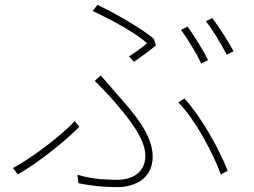

<svg xmlns="http://www.w3.org/2000/svg" viewBox="-20 -755 1040 786"><path d="M748 -646 721 -633C748 -596 785 -535 804 -495L832 -509C810 -553 773 -611 748 -646ZM849 -681 823 -668C852 -631 885 -576 908 -531L936 -545C916 -584 876 -645 849 -681ZM528 -502C562 -525 597 -551 618 -569L610 -596C559 -639 448 -703 379 -735L359 -710C435 -675 538 -619 582 -578C566 -564 535 -541 508 -524ZM301 -5C340 3 392 11 462 11C503 11 605 -5 605 -115C605 -201 533 -287 455 -374C434 -398 411 -426 392 -446L368 -424C390 -402 417 -374 435 -354C499 -281 575 -191 575 -118C575 -36 503 -19 462 -19C387 -19 342 -26 297 -40ZM912 -56C880 -138 810 -269 735 -352L710 -336C779 -266 852 -129 884 -41ZM305 -236 286 -259C232 -201 112 -109 33 -67L53 -41C139 -90 245 -176 305 -236Z"/></svg>

Font: Noto Sans T Chinese Thin
Style: Regular
Weight: 100
Designer: Ryoko NISHIZUKA (kana & ideographs); Paul D. Hunt (Latin, Greek & Cyrillic); Wenlong ZHANG (bopomofo); Sandoll Communica
Foundry: Adobe Systems Incorporated
Version: Version 1.000;PS 1;hotconv 1.0.78;makeotf.lib2.5.61930